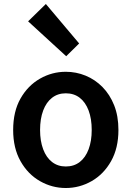

<svg xmlns="http://www.w3.org/2000/svg" viewBox="-20 -929 660 963"><path d="M310 14Q241 14 180.5 -20.5Q120 -55 83 -120.5Q46 -186 46 -277Q46 -370 83 -435Q120 -500 180.5 -534.5Q241 -569 310 -569Q362 -569 409.5 -549.5Q457 -530 494 -492.5Q531 -455 552.5 -401Q574 -347 574 -277Q574 -186 537 -120.5Q500 -55 439.5 -20.5Q379 14 310 14ZM310 -94Q351 -94 380 -116.5Q409 -139 424.5 -180.5Q440 -222 440 -277Q440 -333 424.5 -374.5Q409 -416 380 -438.5Q351 -461 310 -461Q270 -461 241 -438.5Q212 -416 196.5 -374.5Q181 -333 181 -277Q181 -222 196.5 -180.5Q212 -139 241 -116.5Q270 -94 310 -94ZM312 -647 121 -822 210 -909 377 -711Z"/></svg>

Font: Noto Sans JP Thin SemiBold
Style: Regular
Weight: 600
Version: Version 2.004-H2;hotconv 1.0.118;makeotfexe 2.5.65603